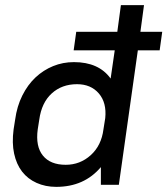

<svg xmlns="http://www.w3.org/2000/svg" viewBox="-20 -720 652 748"><path d="M277 -596H437L451 -700H541L527 -596H612L602 -524H517L443 0H373V-69Q308 8 199 8Q157 8 122.5 -7.5Q88 -23 66 -51.5Q44 -80 35 -121.5Q26 -163 33 -216L39 -254Q46 -306 67 -348Q88 -390 118.5 -418.5Q149 -447 187 -462.5Q225 -478 268 -478Q365 -478 411 -414L427 -524H267ZM236 -78Q292 -78 333.5 -115.5Q375 -153 383 -216L390 -260Q396 -320 365 -356Q334 -392 280 -392Q221 -392 181.5 -356Q142 -320 133 -254L127 -216Q118 -150 147 -114Q176 -78 236 -78Z"/></svg>

Font: Retni Sans Medium
Style: Italic
Weight: 500
Italic angle: -8°
Designer: Vitaly Kuzmin
Foundry: ParaType Ltd.
Version: Version 1.00;June 10, 2019;FontCreator 11.5.0.2425 64-bit; t